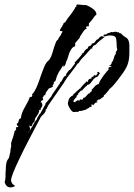

<svg xmlns="http://www.w3.org/2000/svg" viewBox="-121 -540 582 834"><path d="M-75 274Q-86 274 -92.5 267Q-99 260 -101 250Q-97 242 -97 226Q-97 218 -97 211.5Q-97 205 -96 200Q-96 186 -94 172Q-92 158 -85 150Q-82 147 -80 138L-79 130Q-78 129 -78 127Q-78 127 -76 121Q-76 116 -75.5 111Q-75 106 -74 102Q-71 94 -73 83Q-72 80 -70 72L-64 55Q-63 51 -62 47.5Q-61 44 -60 40Q-57 33 -59 31L-50 22Q-50 21 -51 21V19L-52 17V14Q-51 14 -50 13Q-49 12 -46 12H-43L-42 9V7Q-48 7 -48 -2L-47 -3Q-45 -6 -43 -6Q-41 -9 -39 -18Q-37 -26 -30 -26V-28Q-28 -48 -16.5 -68Q-5 -88 3 -104Q3 -105 4 -105V-108L9 -119L15 -118L20 -126L17 -129Q24 -135 28.5 -143Q33 -151 38 -161L47 -184Q49 -189 51 -195Q53 -201 55 -207Q63 -230 71.5 -250.5Q80 -271 92 -279Q97 -286 100.5 -293.5Q104 -301 106 -308L115 -338Q116 -340 117 -343Q118 -346 119 -349L124 -362L125 -361L127 -365L131 -368Q133 -374 137 -379.5Q141 -385 145 -390L144 -392Q150 -398 150 -404Q150 -405 149 -405Q148 -404 147 -405H145Q139 -405 139 -409Q139 -411 146 -421Q149 -426 151 -429.5Q153 -433 154 -435Q154 -441 162 -443Q167 -452 173.5 -461Q180 -470 187 -478Q194 -488 199.5 -496Q205 -504 207 -510H211L210 -514Q210 -517 213 -520Q218 -520 223.5 -520Q229 -520 234 -519Q239 -518 243.5 -518Q248 -518 253 -518Q265 -514 281.5 -502.5Q298 -491 298 -477Q293 -473 289 -468Q285 -463 282 -458Q278 -453 274 -448Q270 -443 265 -438V-426H261Q259 -425 256 -425Q254 -424 253 -423.5Q252 -423 252 -423Q252 -423 252 -422.5Q252 -422 253 -421L254 -419Q254 -416 255 -414H251Q245 -409 240.5 -402.5Q236 -396 231 -388H232Q230 -386 227.5 -383.5Q225 -381 226 -377L205 -352L206 -347L205 -339Q192 -336 184 -318Q180 -312 177 -300Q176 -295 173.5 -289Q171 -283 169 -276V-279Q168 -278 168 -275Q167 -274 167 -273Q167 -272 166 -271Q165 -269 165 -266.5Q165 -264 164 -262Q162 -257 155 -248V-255L153 -256L144 -241L134 -226L131 -219Q130 -217 129 -215Q128 -213 127 -211H125L127 -209Q124 -206 122 -195Q120 -185 113 -184V-178L107 -167L110 -164L94 -156L93 -158L84 -146Q77 -138 77 -132Q77 -128 72 -126Q66 -124 68 -119L64 -116L67 -106L58 -102Q56 -96 56 -93L60 -96L62 -88Q62 -87 63 -87V-84Q63 -78 59 -73L57 -71Q55 -67 55 -61L51 -63Q51 -62 49 -60L48 -59Q49 -58 49 -56V-54Q48 -53 48 -52L45 -49H47L30 -23L32 -17H29L27 -12H32Q34 -15 36 -18Q38 -21 40 -23V-27L42 -29L51 -45H53L77 -88L76 -90Q78 -92 83 -98Q88 -104 93 -110Q95 -113 97.5 -116Q100 -119 102 -121Q105 -126 105 -128L140 -179V-183L138 -186L140 -184V-186L143 -182L153 -200H154V-201Q154 -204 159 -208Q164 -212 168 -214Q168 -216 165 -217L179 -235L182 -236Q184 -236 192.5 -248Q201 -260 205 -264L203 -268Q208 -273 212.5 -278Q217 -283 221 -287Q226 -292 229.5 -297Q233 -302 237 -307V-311L241 -309Q246 -321 256 -328L258 -327V-328L261 -333Q263 -340 268 -340H270L277 -346V-348Q277 -352 283 -352H284Q286 -352 291 -357L293 -360Q295 -363 297.5 -366Q300 -369 304 -369Q307 -373 311 -377Q315 -381 320 -383L333 -379Q322 -371 313 -363.5Q304 -356 296 -347Q295 -346 291 -344Q287 -343 285 -341L283 -339Q282 -336 279 -333L280 -329H274L266 -319H265Q255 -306 242 -293Q229 -281 220 -265H217Q210 -255 202.5 -244.5Q195 -234 187 -224Q171 -205 157 -182V-181L89 -83Q87 -79 85 -75Q83 -71 81 -66L77 -65L78 -64Q78 -58 76 -54.5Q74 -51 70 -46L64 -40Q59 -37 58 -33H57Q51 -22 38 3Q25 28 10 56.5Q-5 85 -17 109Q-28 131 -41 158.5Q-54 186 -63.5 209.5Q-73 233 -73 244Q-73 249 -68 257L-62 263L-56 267Q-56 270 -59 270Q-68 274 -75 274ZM201 -53Q192 -53 183 -68Q174 -83 174 -90Q174 -94 176 -102Q178 -110 180 -113V-112Q182 -114 183 -117Q184 -120 186 -118L188 -122H189Q191 -122 192.5 -123.5Q194 -125 195 -126H196Q198 -128 198 -130Q197 -131 200 -133H201L211 -142L210 -143H213V-144L215 -147L217 -146V-147L225 -155V-154L226 -155H228V-157L229 -156L230 -160H231Q234 -164 237 -167.5Q240 -171 244 -175L257 -188L259 -183H260L262 -185Q262 -186 260 -188Q263 -191 263 -193L266 -196L274 -199V-198L275 -197Q275 -199 276.5 -203Q278 -207 280 -207Q282 -207 282 -205L285 -209Q287 -211 286 -212Q287 -212 288.5 -213Q290 -214 289 -215L293 -211Q295 -213 296 -214.5Q297 -216 298 -217L299 -212L300 -211V-217L303 -219L301 -225Q303 -225 303 -227Q303 -228 305 -228Q307 -228 309 -226L312 -223V-221H314Q308 -217 307 -213Q306 -209 300 -205H296L285 -196H284V-194L272 -179Q266 -171 256 -171L257 -170V-169Q256 -168 256 -167V-165Q255 -165 253 -167V-166L234 -146L232 -147L225 -142L226 -141L217 -132L219 -129L212 -125V-121Q211 -120 211 -118Q206 -114 202.5 -109Q199 -104 197 -99L201 -97Q202 -96 205 -96Q206 -96 206 -98Q207 -99 209 -100Q211 -101 214 -103Q219 -106 220 -106V-102L227 -105L225 -108H230Q232 -107 235 -107Q237 -107 239 -109Q239 -111 240 -112V-114L250 -118V-119L261 -131H262L261 -133H266L271 -139V-140L273 -139V-141Q278 -143 278 -147Q278 -149 277 -150Q279 -152 283 -156Q287 -160 291 -165Q299 -174 307 -174Q307 -178 310 -179V-180Q310 -183 316.5 -193.5Q323 -204 330.5 -214Q338 -224 341 -227V-226L343 -231L344 -230L351 -238L350 -244L351 -246Q351 -248 356 -248.5Q361 -249 363 -249L362 -252Q357 -252 353 -256Q354 -257 359 -257Q364 -263 365 -270H366Q371 -278 374 -289Q376 -300 383 -307L381 -310Q383 -315 386 -320Q387 -320 387 -321Q387 -323 388 -323V-325Q388 -330 387 -332Q386 -334 386 -338Q386 -358 383.5 -372Q381 -386 359 -386Q356 -386 353 -386Q350 -386 347 -385L334 -382H333Q330 -382 329 -383V-387Q329 -390 334 -390H341V-393L342 -392L349 -397H354Q355 -397 356 -398L362 -401L368 -400L371 -401V-400Q371 -401 375 -401Q379 -401 377 -403Q382 -402 386 -401Q390 -400 392 -399L393 -401L401 -394Q402 -393 402 -395V-397H403Q412 -385 425 -378Q438 -371 440 -353Q441 -348 441 -343Q441 -338 441 -333V-313Q441 -280 433 -259Q425 -238 405 -212Q403 -209 392 -194.5Q381 -180 369 -166.5Q357 -153 352 -153L354 -150Q349 -147 342 -137Q335 -128 330 -126V-121L311 -107L309 -109L298 -101V-100Q299 -99 301 -99Q302 -99 302 -97V-96L292 -93V-92L286 -86L287 -83L276 -87L277 -77L265 -73V-71Q253 -66 249 -62Q243 -62 241 -61L233 -58L232 -59V-58H222L220 -54H206Q204 -53 201 -53ZM1 39Q10 25 20 8Q25 -2 31 -11L22 -6Q21 -3 19 2Q17 7 15 9Q10 9 8 3L7 13L10 16Q10 24 7 29Q2 34 1 39Z"/></svg>

Font: Water Brush
Style: Regular
Weight: 400
Designer: Robert E. Leuschke
Foundry: Robert E. Leuschke
Version: Version 1.010; ttfautohint (v1.8.4.7-5d5b)